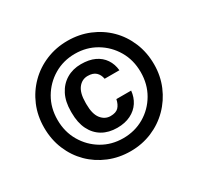

<svg xmlns="http://www.w3.org/2000/svg" viewBox="-155 -902 1139 1104"><g transform="rotate(-30 415.0 -350.0)"><path d="M415 16Q338 16 271.5 -11.5Q205 -39 155.5 -88Q106 -137 78 -204Q50 -271 50 -350Q50 -428 78 -494.5Q106 -561 156 -611Q206 -661 272.5 -688.5Q339 -716 415 -716Q492 -716 558.5 -688.5Q625 -661 674.5 -612Q724 -563 752 -496Q780 -429 780 -350Q780 -274 752 -207.5Q724 -141 674 -90.5Q624 -40 557.5 -12Q491 16 415 16ZM415 -70Q492 -70 554.5 -106.5Q617 -143 654 -206.5Q691 -270 691 -350Q691 -430 654 -493Q617 -556 554.5 -593Q492 -630 415 -630Q338 -630 275.5 -593Q213 -556 176 -493Q139 -430 139 -350Q139 -271 176 -207.5Q213 -144 275.5 -107Q338 -70 415 -70ZM415 -139Q359 -139 317.5 -163Q276 -187 253 -233Q230 -279 230 -345V-355Q230 -419 253.5 -465Q277 -511 319 -536Q361 -561 415 -561Q469 -561 506 -543.5Q543 -526 564.5 -494Q586 -462 590 -420H492Q487 -449 468.5 -466Q450 -483 415 -483Q377 -483 352.5 -451.5Q328 -420 328 -355V-345Q328 -280 353 -248.5Q378 -217 415 -217Q451 -217 468 -234.5Q485 -252 492 -285H590Q586 -243 564.5 -210Q543 -177 505 -158Q467 -139 415 -139Z"/></g></svg>

Font: Golos Text Medium
Style: Regular
Weight: 500
Designer: A.Korolkova, Vitaly Kuzmin
Foundry: ParaType Ltd
Version: Version 2.004